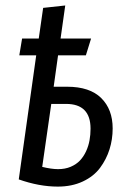

<svg xmlns="http://www.w3.org/2000/svg" viewBox="-20 -672 468 704"><path d="M226.1 -354Q309.1 -354 351.1 -312.5Q393.1 -271 393.1 -201.2Q393.1 -161.1 381.6 -124.5Q370.1 -87.9 346.9 -56.6Q323.7 -25.4 283.7 -6.6Q243.7 12.2 191.9 12.2Q123.5 12.2 48.8 -14.2L112.8 -469.2H50.8L61 -530.8H122.1L138.2 -643.1L219.2 -651.9L202.1 -530.8H314L294.9 -469.2H192.9L176.8 -354ZM192.9 -51.8Q218.8 -51.8 239.3 -60.5Q259.8 -69.3 273.2 -83.5Q286.6 -97.7 295.7 -117.4Q304.7 -137.2 308.3 -157.7Q312 -178.2 312 -200.2Q312 -291 222.2 -291H168L134.8 -60.1Q168.9 -51.8 192.9 -51.8Z"/></svg>

Font: Fira Sans Compressed Book
Style: Italic
Weight: 350
Width: 3
Italic angle: -8°
Designer: Carrois Corporate & Edenspiekermann AG
Foundry: Carrois Corporate GbR & Edenspiekermann AG
Version: Version 4.203;PS 004.203;hotconv 1.0.88;makeotf.lib2.5.64775